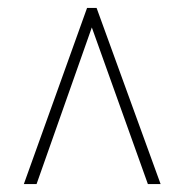

<svg xmlns="http://www.w3.org/2000/svg" viewBox="-20 -734 465 483"><path d="M40 -271 199 -714H223L384 -271H352L211 -665L72 -271Z"/></svg>

Font: Noto Serif Thai ExtraCondensed Thin
Style: Regular
Weight: 100
Width: 2
Designer: Monotype Design Team
Foundry: Monotype Imaging Inc.
Version: Version 2.001; ttfautohint (v1.8.4.7-5d5b)